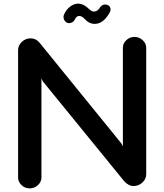

<svg xmlns="http://www.w3.org/2000/svg" viewBox="-20 -1025 908 1061"><path d="M80 -44V-748Q80 -774 100.5 -793.5Q121 -813 149 -813Q180 -813 201 -786L651 -232L659 -216V-761Q659 -785 678 -803Q697 -821 723 -821Q749 -821 768.5 -803Q788 -785 788 -761V-62Q788 -36 767 -16.5Q746 3 718 3Q704 3 690 -4.5Q676 -12 666 -24L217 -575L209 -592V-44Q209 -20 189.5 -2Q170 16 144 16Q118 16 99 -2Q80 -20 80 -44ZM560 -1000Q574 -1000 582.5 -992.5Q591 -985 591 -971Q591 -962 581 -947Q548 -893 503 -893Q473 -893 449 -919Q433 -937 417 -937Q403 -937 394 -918Q390 -909 381 -903Q372 -897 362 -897Q349 -897 340 -907.5Q331 -918 331 -932Q331 -938 334 -945Q346 -972 367.5 -988.5Q389 -1005 413 -1005Q440 -1005 469 -978Q486 -961 498 -961Q507 -961 515.5 -965.5Q524 -970 529 -979Q542 -1000 560 -1000Z"/></svg>

Font: Tsukimi Rounded
Style: Bold
Weight: 700
Designer: Takashi Funayama
Foundry: Takashi Funayama
Version: Version 1.032; ttfautohint (v1.8.3)